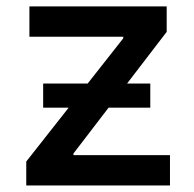

<svg xmlns="http://www.w3.org/2000/svg" viewBox="-20 -565 591 585"><path d="M60 0V-72.8L355.5 -448.2V-453.1H69.6V-545.5H487.9V-468L203.8 -97.3V-92.3H497.9V0ZM111.5 -236.9V-310.4H437.9V-236.9Z"/></svg>

Font: Inter Zeller Medium
Style: Regular
Weight: 500
Designer: Rasmus Andersson; Joe Bland
Foundry: zeller
Version: Version 3.015;git-dec3a8cb1